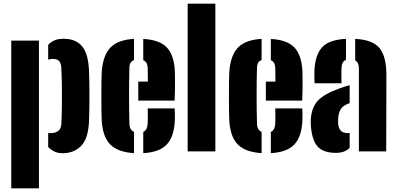

<svg xmlns="http://www.w3.org/2000/svg" viewBox="-20 -820 2152 1040"><path d="M241 -100Q244.5 -99.5 248.2 -99.2Q252 -99 256 -99Q279.5 -99 295 -110.5Q310.5 -122 312 -146Q314.5 -185 315.2 -240.8Q316 -296.5 315.2 -353.5Q314.5 -410.5 312 -454Q310.5 -478 300 -489.5Q289.5 -501 266 -501Q254.5 -501 241 -497V-577Q255.5 -593 275.2 -601.5Q295 -610 326 -610Q388.5 -610 423 -571Q457.5 -532 462 -441Q463 -417.5 463.8 -379.8Q464.5 -342 464.5 -300Q464.5 -258 463.8 -220.2Q463 -182.5 462 -159Q457.5 -68.5 419 -29.2Q380.5 10 318 10Q273 10 241 -24ZM41 200V-600H191V200Z M531 -168Q530 -185 529.5 -220.2Q529 -255.5 529 -297Q529 -338.5 529.5 -375Q530 -411.5 531 -430Q537.5 -520.5 578.2 -562.5Q619 -604.5 706 -609.5V-494.5Q681.5 -486.5 681 -453Q679 -382 679 -302Q679 -222 681 -152Q681.5 -115.5 706 -106V9.5Q618 4 577 -37.5Q536 -79 531 -168ZM729 -275V-378H781Q781 -405 780.5 -426.8Q780 -448.5 780 -453Q778.5 -485 756 -494V-609Q843 -604.5 882.8 -563.8Q922.5 -523 927 -436Q927.5 -425 927.8 -397.2Q928 -369.5 927.8 -336.2Q927.5 -303 926 -275ZM756 9.5V-105.5Q778 -114.5 780 -152Q781.5 -177.5 780 -233H926Q927 -228 927.5 -206.2Q928 -184.5 927 -168Q923 -78.5 882.8 -36.8Q842.5 5 756 9.5Z M996.5 0V-800H1146.5V0Z M1222 -168Q1221 -185 1220.5 -220.2Q1220 -255.5 1220 -297Q1220 -338.5 1220.5 -375Q1221 -411.5 1222 -430Q1228.5 -520.5 1269.2 -562.5Q1310 -604.5 1397 -609.5V-494.5Q1372.5 -486.5 1372 -453Q1370 -382 1370 -302Q1370 -222 1372 -152Q1372.5 -115.5 1397 -106V9.5Q1309 4 1268 -37.5Q1227 -79 1222 -168ZM1420 -275V-378H1472Q1472 -405 1471.5 -426.8Q1471 -448.5 1471 -453Q1469.5 -485 1447 -494V-609Q1534 -604.5 1573.8 -563.8Q1613.5 -523 1618 -436Q1618.5 -425 1618.8 -397.2Q1619 -369.5 1618.8 -336.2Q1618.5 -303 1617 -275ZM1447 9.5V-105.5Q1469 -114.5 1471 -152Q1472.5 -177.5 1471 -233H1617Q1618 -228 1618.5 -206.2Q1619 -184.5 1618 -168Q1614 -78.5 1573.8 -36.8Q1533.5 5 1447 9.5Z M1684 -369Q1683.5 -374.5 1683 -397Q1682.5 -419.5 1683 -436Q1686.5 -521 1724 -563Q1761.5 -605 1854 -609.5V-495.5Q1832 -488 1830 -453Q1829.5 -446 1829.2 -429.2Q1829 -412.5 1829.2 -395.2Q1829.5 -378 1830 -369ZM1924 0V-448Q1924 -482.5 1904 -492.5V-609.5Q2000.5 -604.5 2037 -557.8Q2073.5 -511 2073 -412L2072 0ZM1664 -136Q1662 -158 1664 -180Q1669.5 -241.5 1703.8 -276.8Q1738 -312 1819 -341Q1833.5 -346.5 1847 -350.8Q1860.5 -355 1874 -358.5V-261.5Q1870 -260 1866 -258.2Q1862 -256.5 1858 -255Q1832 -243 1822.8 -223.5Q1813.5 -204 1812 -180Q1810.5 -162 1812 -148Q1816.5 -99 1863 -99Q1867 -99 1874 -100V-19.5Q1848 8 1800 8Q1733.5 8 1702.2 -24.2Q1671 -56.5 1664 -136Z"/></svg>

Font: Big Shoulders Stencil Display Black
Style: Regular
Weight: 900
Designer: Patric King
Foundry: XO Type Co
Version: Version 1.000